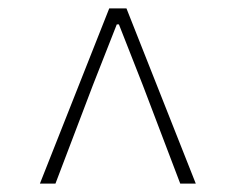

<svg xmlns="http://www.w3.org/2000/svg" viewBox="-20 -758 561 457"><path d="M75 -321 240 -738H281L446 -321H409L320 -555L263 -700H258L201 -555L112 -321Z"/></svg>

Font: Noto Sans KR Thin Thin
Style: Regular
Weight: 250
Version: Version 2.004-H2;hotconv 1.0.118;makeotfexe 2.5.65603